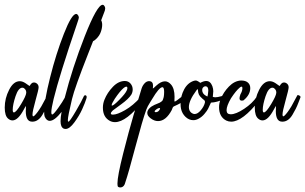

<svg xmlns="http://www.w3.org/2000/svg" viewBox="-20 -595 1290 811"><path d="M180.2 -192.9Q180.2 -193.4 181.6 -193.4Q185.1 -193.4 189.2 -190.9Q193.4 -188.5 193.4 -185.1Q193.4 -184.1 192.4 -182.1Q190.9 -178.7 184.8 -162.6Q178.7 -146.5 173.1 -135.3Q167.5 -124 159.2 -110.1Q150.9 -96.2 140.1 -88.6Q129.4 -81.1 117.2 -81.1H115.7Q88.9 -81.1 88.9 -126Q88.9 -127.4 89.1 -130.4Q89.4 -133.3 89.4 -134.3V-141.1Q89.4 -146.5 88.4 -146.5Q87.9 -146.5 87.2 -145Q86.4 -143.6 84.7 -139.9Q83 -136.2 81.1 -133.3Q56.2 -86.4 32.7 -86.4Q23.4 -86.4 15.1 -93.3Q0 -105 0 -140.6Q0 -179.7 18.6 -215.8Q37.1 -252 63.5 -252Q74.7 -252 86.9 -244.1Q90.3 -241.7 93.5 -239.5Q96.7 -237.3 98.4 -236.1Q100.1 -234.9 101.6 -233.9Q103 -232.9 103.8 -232.4Q104.5 -231.9 105 -231.9Q105.5 -231.9 106.2 -233.4Q106.9 -234.9 109.1 -238Q111.3 -241.2 115.2 -244.1Q118.2 -246.6 123.5 -246.6Q130.9 -246.6 137 -241Q143.1 -235.4 143.1 -226.1Q143.1 -216.8 130.1 -170.9Q117.2 -125 117.2 -110.8Q117.2 -103.5 120.6 -103.5Q121.6 -103.5 125 -106Q137.7 -117.7 154.8 -146Q166.5 -166.5 180.2 -192.9ZM79.6 -223.6Q76.7 -224.6 74.7 -224.6Q57.6 -224.6 45.7 -188.7Q33.7 -152.8 33.7 -130.9Q33.7 -120.1 38.6 -120.1Q47.9 -120.1 68.8 -154.8Q89.8 -189.5 90.8 -202.6V-205.6Q90.8 -216.3 79.6 -223.6Z M344.7 -178.2Q339.4 -160.6 327.1 -133.5Q314.9 -106.4 294.4 -78.4Q273.9 -50.3 257.3 -50.3Q252.9 -50.3 249 -51.8Q235.8 -58.1 235.8 -83Q235.8 -99.1 240.2 -122.6Q210.4 -84.5 189.9 -84.5Q176.8 -84.5 168.9 -102.1Q166.5 -107.4 166.5 -122.1Q166.5 -168 191.7 -268.1Q216.8 -368.2 249.8 -452.1Q282.7 -536.1 301.8 -536.1Q304.7 -536.1 307.6 -533.2Q313 -527.3 313 -520Q313 -516.6 304.7 -492.7Q230.5 -275.4 206.5 -176.8Q196.8 -136.7 196.8 -121.6Q196.8 -111.3 200.7 -111.3Q206.1 -111.3 225.6 -138.7Q245.1 -166 253.4 -182.1Q285.2 -307.1 337.6 -440.9Q390.1 -574.7 413.6 -574.7Q417 -574.7 418.9 -572.3Q424.3 -566.4 424.3 -559.1Q424.3 -555.2 423.1 -551.3Q421.9 -547.4 419.4 -541Q417 -534.7 416 -532.2Q409.2 -512.2 352.3 -367.9Q295.4 -223.6 284.2 -176.8Q266.6 -103.5 266.6 -87.9Q266.6 -81.1 269 -81.1Q274.4 -81.1 300.3 -125.5Q326.2 -169.9 332.5 -185.1Q335.9 -194.3 341.8 -192.4Q348.6 -189.9 344.7 -178.2Z M350.1 -435.1Q351.1 -436 351.6 -436.5Q370.1 -456.1 370.1 -470.2Q370.1 -473.6 369.1 -481.4Q368.2 -489.3 368.2 -495.6Q368.2 -502.4 368.7 -505.9Q369.1 -512.7 374.8 -516.8Q380.4 -521 387.7 -521Q397.5 -521 404.5 -513.2Q411.6 -505.4 411.6 -490.2Q411.6 -476.1 405.8 -460Q400.4 -444.3 386.5 -430.7Q372.6 -417 357.4 -417Q353 -417 348.6 -418.5Q344.2 -419.9 342.8 -421.6Q341.3 -423.3 342.5 -425.8Q343.8 -428.2 345.2 -429.9Q346.7 -431.6 350.1 -435.1Z M574.2 -185.1Q580.1 -191.4 585 -191.4Q591.3 -191.4 591.3 -184.6Q591.3 -177.7 584.5 -168.9Q513.7 -79.1 465.8 -79.1Q454.6 -79.1 444.8 -84Q414.6 -99.6 414.6 -140.1Q414.6 -157.7 421.4 -174.3Q433.1 -203.6 456.8 -228.3Q480.5 -252.9 507.3 -252.9Q522 -252.9 531.2 -242.2Q540.5 -231.4 540.5 -216.8Q540.5 -205.6 534.7 -195.3Q522.9 -176.8 491.9 -154.5Q460.9 -132.3 456.5 -128.4Q448.2 -120.6 448.2 -115.7Q448.2 -110.8 457 -110.8Q475.1 -110.8 508.5 -129.9Q542 -148.9 574.2 -185.1ZM464.8 -177.7Q451.7 -157.2 451.7 -150.9Q451.7 -148.9 453.1 -148.9Q460 -148.9 484.6 -174.1Q509.3 -199.2 515.1 -212.4Q518.1 -218.3 518.1 -222.7Q518.1 -229 513.2 -229Q509.3 -229 502 -223.1Q486.8 -210.4 464.8 -177.7Z M642.1 -134.3Q633.3 -128.4 633.3 -124Q633.3 -121.1 637.7 -121.1Q648.9 -121.1 654.8 -132.8Q658.2 -139.2 652.8 -138.7Q647.9 -138.2 642.1 -134.3ZM506.8 183.1Q501 196.8 487.3 196.8Q482.4 196.8 478 193.4Q476.1 189.9 476.1 180.2Q476.1 148.9 500.2 53.5Q524.4 -42 543.7 -107.4Q563 -172.9 578.1 -221.2Q582 -233.4 590.6 -242.9Q599.1 -252.4 610.4 -252.4Q610.8 -252.4 611.8 -252Q626.5 -251 626.5 -232.4Q626.5 -229.5 626 -225.6L625.5 -222.2Q625.5 -218.8 639.6 -232.9Q659.7 -251.5 676.8 -251.5Q690.4 -251.5 702.1 -238.3Q717.3 -221.2 717.3 -186Q717.3 -181.6 717 -176.3Q716.8 -170.9 716.8 -169.4Q716.8 -166 717.8 -166Q720.7 -166 729.2 -172.4Q737.8 -178.7 745.8 -185.3Q753.9 -191.9 754.9 -192.4Q762.7 -195.8 764.6 -189.5Q767.1 -182.6 759.8 -175.3Q748 -163.1 741 -158.7Q733.9 -154.3 716.3 -146.5Q712.9 -145 711.2 -143.1Q709.5 -141.1 708 -136.7Q706.5 -132.3 705.6 -130.4Q680.7 -83.5 647.5 -83.5Q631.3 -83.5 615.7 -95.7Q602.1 -106 602.1 -118.2Q602.1 -127.9 610.6 -137Q619.1 -146 632.3 -151.9Q636.7 -153.8 644.5 -157Q652.3 -160.2 654.8 -161.4Q657.2 -162.6 661.6 -165.8Q666 -168.9 667.5 -172.4Q668.9 -175.8 670.7 -181.9Q672.4 -188 672.9 -196.3Q673.3 -200.7 673.3 -207Q673.3 -226.6 666 -226.6Q652.3 -226.6 623 -177.2Q621.1 -173.8 614.7 -163.8Q608.4 -153.8 604.5 -146.5Q600.6 -139.2 598.1 -132.3Q582 -87.9 552.2 24.4Q522.5 136.7 509.8 173.8Q509.3 175.3 508.3 178.5Q507.3 181.6 506.8 183.1Z M871.1 -161.6Q862.8 -143.6 858.9 -135.5Q855 -127.4 843.5 -113.8Q832 -100.1 817.4 -92.8Q807.1 -87.4 796.4 -87.4Q778.3 -87.4 763.7 -101.3Q749 -115.2 744.6 -135.7Q742.7 -144 742.7 -156.7Q742.7 -189 757.8 -217.3Q772.9 -245.6 799.8 -253.9Q804.2 -254.4 806.2 -254.9Q808.1 -255.4 811.5 -253.9Q814.9 -252.4 816.4 -251.7Q817.9 -251 821.3 -248.5Q824.7 -246.1 826.2 -245.1Q840.3 -252.9 851.1 -252.9Q868.7 -252.9 877 -231Q880.9 -219.7 880.9 -209.5Q880.9 -205.6 879.9 -197.8Q878.9 -189.9 878.9 -186Q883.3 -184.1 890.1 -184.1Q898.9 -184.1 913.3 -188.2Q927.7 -192.4 928.7 -192.4Q935.5 -193.4 935.5 -188Q935.1 -181.2 923.8 -175.8Q896.5 -162.6 871.1 -161.6ZM845.7 -230.5Q834 -226.6 834 -214.8Q834 -199.7 849.1 -190.9Q856 -187 856.4 -187.5Q856.9 -188 858.4 -197.8Q859.9 -209.5 859.9 -212.4Q859.9 -230.5 847.7 -230.5ZM789.1 -118.2Q795.4 -113.3 801.8 -113.3Q814.9 -113.3 828.1 -129.2Q841.3 -145 845.2 -160.2L845.7 -162.6Q846.2 -165.5 845.5 -167.7Q844.7 -169.9 843.5 -171.1Q842.3 -172.4 839.4 -174.6Q836.4 -176.8 835 -178.2Q824.2 -187.5 820.3 -195.3Q816.4 -203.1 815.9 -216.8Q814.5 -218.8 812.7 -217.3Q811 -215.8 809.1 -212.4Q777.8 -170.4 777.8 -142.6Q777.8 -128.4 786.6 -120.1Z M955.6 -179.7Q937 -147.5 937 -129.4Q937 -112.3 954.6 -112.3Q976.6 -112.3 1011.5 -135.5Q1046.4 -158.7 1064.9 -187Q1070.8 -193.4 1076.2 -193.4Q1082 -193.4 1082 -186Q1082 -179.7 1075.2 -170.9Q1004.4 -81.1 956.5 -81.1Q945.3 -81.1 935.5 -85.9Q905.3 -101.6 905.3 -142.1Q905.3 -159.7 912.1 -176.3Q923.8 -205.6 947 -229.5Q970.2 -253.4 997.6 -254.9H998.5Q1017.6 -254.9 1027.3 -246.1Q1037.1 -237.3 1037.1 -222.7Q1037.1 -194.3 1008.3 -170.9Q1003.4 -169.9 1001.5 -169.9Q991.7 -169.9 991.7 -180.2Q991.7 -185.1 995.6 -196.8Q1003.9 -210.4 1003.9 -223.1Q1003.9 -229 1000.5 -229Q997.1 -229 992.7 -225.1Q977.1 -212.4 955.6 -179.7Z M1236.3 -192.9Q1236.3 -193.4 1237.8 -193.4Q1241.2 -193.4 1245.4 -190.9Q1249.5 -188.5 1249.5 -185.1Q1249.5 -184.1 1248.5 -182.1Q1247.1 -178.7 1241 -162.6Q1234.9 -146.5 1229.2 -135.3Q1223.6 -124 1215.3 -110.1Q1207 -96.2 1196.3 -88.6Q1185.5 -81.1 1173.3 -81.1H1171.9Q1145 -81.1 1145 -126Q1145 -127.4 1145.3 -130.4Q1145.5 -133.3 1145.5 -134.3V-141.1Q1145.5 -146.5 1144.5 -146.5Q1144 -146.5 1143.3 -145Q1142.6 -143.6 1140.9 -139.9Q1139.2 -136.2 1137.2 -133.3Q1112.3 -86.4 1088.9 -86.4Q1079.6 -86.4 1071.3 -93.3Q1056.2 -105 1056.2 -140.6Q1056.2 -179.7 1074.7 -215.8Q1093.3 -252 1119.6 -252Q1130.9 -252 1143.1 -244.1Q1146.5 -241.7 1149.7 -239.5Q1152.8 -237.3 1154.5 -236.1Q1156.2 -234.9 1157.7 -233.9Q1159.2 -232.9 1159.9 -232.4Q1160.6 -231.9 1161.1 -231.9Q1161.6 -231.9 1162.4 -233.4Q1163.1 -234.9 1165.3 -238Q1167.5 -241.2 1171.4 -244.1Q1174.3 -246.6 1179.7 -246.6Q1187 -246.6 1193.1 -241Q1199.2 -235.4 1199.2 -226.1Q1199.2 -216.8 1186.3 -170.9Q1173.3 -125 1173.3 -110.8Q1173.3 -103.5 1176.8 -103.5Q1177.7 -103.5 1181.2 -106Q1193.8 -117.7 1210.9 -146Q1222.7 -166.5 1236.3 -192.9ZM1135.7 -223.6Q1132.8 -224.6 1130.9 -224.6Q1113.8 -224.6 1101.8 -188.7Q1089.8 -152.8 1089.8 -130.9Q1089.8 -120.1 1094.7 -120.1Q1104 -120.1 1125 -154.8Q1146 -189.5 1147 -202.6V-205.6Q1147 -216.3 1135.7 -223.6Z"/></svg>

Font: Sintesa 2
Style: 2
Weight: 400
Version: Version 001.000